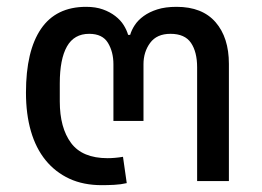

<svg xmlns="http://www.w3.org/2000/svg" viewBox="-20 -530 766 562"><path d="M278 12Q224 12 183 -7Q142 -26 113.5 -61Q85 -96 70.5 -146Q56 -196 56 -259Q56 -381 100 -445.5Q144 -510 232 -510Q260 -510 281 -502.5Q302 -495 317.5 -483Q333 -471 342 -456.5Q351 -442 355 -428H361Q365 -442 374.5 -456.5Q384 -471 400.5 -483Q417 -495 440.5 -502.5Q464 -510 497 -510Q572 -510 611 -465Q650 -420 650 -343V0H557V-333Q557 -378 539 -404.5Q521 -431 479 -431Q439 -431 419.5 -404.5Q400 -378 400 -342V-176H312V-342Q312 -378 296 -404.5Q280 -431 241 -431Q197 -431 176 -394Q155 -357 155 -286V-233Q155 -156 188 -111.5Q221 -67 295 -67Q305 -67 316.5 -68Q328 -69 340 -71L351 6Q334 10 314.5 11Q295 12 278 12Z"/></svg>

Font: IBM Plex Sans Thai Text
Style: Regular
Weight: 450
Designer: Mike Abbink, Paul van der Laan, Pieter van Rosmalen, Ben Mitchell, Mark Frömberg
Foundry: Bold Monday
Version: Version 1.1